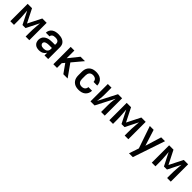

<svg xmlns="http://www.w3.org/2000/svg" viewBox="447 -2239 4146 4146"><g transform="rotate(45 2520.0 -166.5)"><path d="M70 0H182V-106Q182 -159 180 -211.5Q178 -264 173 -316.5Q168 -369 165 -421L314 -127H407L555 -421Q552 -369 547 -316.5Q542 -264 540 -211.5Q538 -159 538 -106V0H650V-530H517L360 -219L203 -530H70Z M950 8Q983 8 1015 -1Q1047 -10 1073 -32Q1099 -54 1114 -83V0H1226V-363Q1226 -395 1216 -425.5Q1206 -456 1183 -479Q1160 -502 1131 -515Q1102 -528 1070 -533Q1038 -538 1007 -538Q968 -538 929.5 -530Q891 -522 858 -500Q825 -478 806.5 -442.5Q788 -407 788 -368V-367H900Q900 -367 900 -367Q900 -367 900 -367Q900 -392 917.5 -411Q935 -430 958.5 -435.5Q982 -441 1007 -441Q1025 -441 1044 -438Q1063 -435 1079.5 -425.5Q1096 -416 1105 -399Q1114 -382 1114 -363V-322H1030Q996 -322 961.5 -318Q927 -314 894.5 -301.5Q862 -289 835 -267Q808 -245 795 -212.5Q782 -180 782 -146Q782 -113 793 -82.5Q804 -52 829 -30Q854 -8 885.5 0Q917 8 949 8ZM994 -89Q971 -89 948.5 -94Q926 -99 910 -117Q894 -135 894 -157Q894 -174 904.5 -188Q915 -202 930.5 -209Q946 -216 962.5 -219.5Q979 -223 996 -224.5Q1013 -226 1030 -226H1114V-189Q1114 -167 1105 -146Q1096 -125 1078 -112Q1060 -99 1038 -94Q1016 -89 994 -89Z M1384 0H1496V-144L1545 -203L1559 -183L1689 0H1820L1616 -287L1820 -530H1685L1496 -295V-530H1384Z M2158 8Q2199 8 2240 -2.5Q2281 -13 2313.5 -39.5Q2346 -66 2363 -105Q2380 -144 2380 -186H2268Q2268 -158 2253 -133.5Q2238 -109 2211.5 -99Q2185 -89 2158 -89Q2134 -89 2111.5 -96.5Q2089 -104 2073.5 -122.5Q2058 -141 2052 -164Q2046 -187 2046 -210V-320Q2046 -344 2052 -366.5Q2058 -389 2073.5 -407.5Q2089 -426 2111.5 -433.5Q2134 -441 2158 -441Q2185 -441 2211.5 -431Q2238 -421 2253 -396.5Q2268 -372 2268 -344H2380Q2380 -386 2363 -425Q2346 -464 2313.5 -491Q2281 -518 2240 -528Q2199 -538 2158 -538Q2122 -538 2087 -530.5Q2052 -523 2022 -503.5Q1992 -484 1971 -454.5Q1950 -425 1942 -390.5Q1934 -356 1934 -320V-210Q1934 -175 1942 -140Q1950 -105 1971 -75.5Q1992 -46 2022 -26.5Q2052 -7 2087 0.5Q2122 8 2158 8Z M2518 0H2643L2862 -424Q2857 -389 2851.5 -353.5Q2846 -318 2844 -283Q2842 -248 2842 -212V0H2954V-530H2829L2611 -106Q2615 -142 2620.5 -177Q2626 -212 2628 -247.5Q2630 -283 2630 -318V-530H2518Z M3094 0H3206V-106Q3206 -159 3204 -211.5Q3202 -264 3197 -316.5Q3192 -369 3189 -421L3338 -127H3431L3579 -421Q3576 -369 3571 -316.5Q3566 -264 3564 -211.5Q3562 -159 3562 -106V0H3674V-530H3541L3384 -219L3227 -530H3094Z M3899 205H4016L4264 -530H4147L4034 -161L3917 -530H3800L3975 -20L3954 43Q3940 84 3926.5 124.5Q3913 165 3899 205Z M4390 0H4502V-106Q4502 -159 4500 -211.5Q4498 -264 4493 -316.5Q4488 -369 4485 -421L4634 -127H4727L4875 -421Q4872 -369 4867 -316.5Q4862 -264 4860 -211.5Q4858 -159 4858 -106V0H4970V-530H4837L4680 -219L4523 -530H4390Z"/></g></svg>

Font: Iosevka Sparkle Semibold
Style: Regular
Weight: 600
Designer: Belleve Invis
Foundry: Belleve Invis
Version: Version 4.5.0; ttfautohint (v1.8.3)